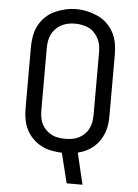

<svg xmlns="http://www.w3.org/2000/svg" viewBox="-60 -792 720 1003"><g transform="rotate(5 300.0 -290.5)"><path d="M328 165 289 8Q261 7 233 1.5Q205 -4 180.5 -17Q156 -30 135.5 -50.5Q115 -71 102.5 -96Q90 -121 85 -149Q80 -177 80 -205V-530Q80 -559 85.5 -588Q91 -617 104.5 -642.5Q118 -668 139.5 -688.5Q161 -709 187.5 -721Q214 -733 242.5 -739.5Q271 -746 300 -746Q329 -746 357.5 -739.5Q386 -733 412.5 -721Q439 -709 460.5 -688.5Q482 -668 495.5 -642.5Q509 -617 514.5 -588Q520 -559 520 -530V-205Q520 -182 517 -159Q514 -136 505.5 -114.5Q497 -93 484 -74Q471 -55 453.5 -40Q436 -25 415 -15Q394 -5 372 0L411 165ZM300 -66Q319 -66 337 -69Q355 -72 371.5 -80.5Q388 -89 401.5 -102.5Q415 -116 423 -132.5Q431 -149 434 -167.5Q437 -186 437 -205V-530Q437 -549 434 -567.5Q431 -586 422.5 -602.5Q414 -619 401 -633Q388 -647 371 -655Q354 -663 335.5 -666.5Q317 -670 298 -670Q280 -670 261.5 -666Q243 -662 227 -653.5Q211 -645 198 -631.5Q185 -618 177 -601.5Q169 -585 166 -567Q163 -549 163 -530V-205Q163 -186 166 -167.5Q169 -149 177 -132.5Q185 -116 198.5 -102.5Q212 -89 228.5 -80.5Q245 -72 263 -69Q281 -66 300 -66Z"/></g></svg>

Font: Monocode
Style: Regular
Weight: 400
Designer: Belleve Invis
Foundry: Belleve Invis
Version: Version 16.1.0; ttfautohint (v1.8.4)